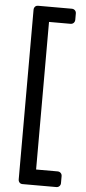

<svg xmlns="http://www.w3.org/2000/svg" viewBox="-62 -810 447 1003"><g transform="rotate(5 161.5 -308.5)"><path d="M74.2 136.2V-752.9Q74.2 -762.7 80.1 -769.3Q85.9 -775.9 96.2 -775.9H272.9Q282.7 -775.9 289.3 -769.5Q295.9 -763.2 295.9 -752.9V-720.2Q295.9 -710.4 289.6 -703.6Q283.2 -696.8 272.9 -696.8H160.2V77.1H272.9Q282.7 77.1 289.3 83.5Q295.9 89.8 295.9 100.1V136.2Q295.9 146 289.6 152.6Q283.2 159.2 272.9 159.2H96.2Q85.9 159.2 80.1 152.6Q74.2 146 74.2 136.2Z"/></g></svg>

Font: Rubik AZ
Style: Regular
Weight: 400
Designer: Hubert and Fischer
Foundry: Hubert & Fischer
Version: Version 2.000